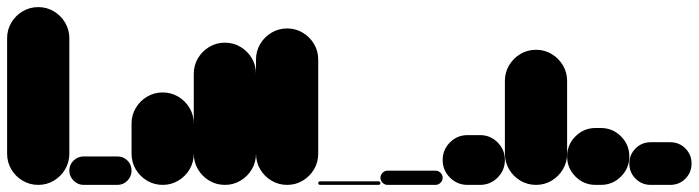

<svg xmlns="http://www.w3.org/2000/svg" viewBox="-20 -520 1965 540"><path d="M0 -87.7H175V-412.7H0ZM87.7 -175Q63.7 -175 43.7 -163.2Q23.7 -151.3 11.8 -131.3Q0 -111.3 0 -87.7Q0 -63.7 11.8 -43.7Q23.7 -23.7 43.7 -11.8Q63.7 0 87.7 0Q111.3 0 131.3 -11.8Q151.3 -23.7 163.2 -43.7Q175 -63.7 175 -87.7Q175 -111.3 163.2 -131.3Q151.3 -151.3 131.3 -163.2Q111.3 -175 87.7 -175ZM87.7 -500Q63.7 -500 43.7 -488.2Q23.7 -476.3 11.8 -456.3Q0 -436.3 0 -412.7Q0 -388.7 11.8 -368.7Q23.7 -348.7 43.7 -336.8Q63.7 -325 87.7 -325Q111.3 -325 131.3 -336.8Q151.3 -348.7 163.2 -368.7Q175 -388.7 175 -412.7Q175 -436.3 163.2 -456.3Q151.3 -476.3 131.3 -488.2Q111.3 -500 87.7 -500Z M215 -80Q199 -80 187 -68.5Q175 -57 175 -40Q175 -24 187 -12Q199 0 215 0H310Q327 0 338.5 -12Q350 -24 350 -40Q350 -57 338.5 -68.5Q327 -80 310 -80Z M350 -87.7H525V-172.7H350ZM437.7 -175Q413.7 -175 393.7 -163.2Q373.7 -151.3 361.8 -131.3Q350 -111.3 350 -87.7Q350 -63.7 361.8 -43.7Q373.7 -23.7 393.7 -11.8Q413.7 0 437.7 0Q461.3 0 481.3 -11.8Q501.3 -23.7 513.2 -43.7Q525 -63.7 525 -87.7Q525 -111.3 513.2 -131.3Q501.3 -151.3 481.3 -163.2Q461.3 -175 437.7 -175ZM437.7 -260Q413.7 -260 393.7 -248.2Q373.7 -236.3 361.8 -216.3Q350 -196.3 350 -172.7Q350 -148.7 361.8 -128.7Q373.7 -108.7 393.7 -96.8Q413.7 -85 437.7 -85Q461.3 -85 481.3 -96.8Q501.3 -108.7 513.2 -128.7Q525 -148.7 525 -172.7Q525 -196.3 513.2 -216.3Q501.3 -236.3 481.3 -248.2Q461.3 -260 437.7 -260Z M525 -87.7H700V-312.7H525ZM612.7 -175Q588.7 -175 568.7 -163.2Q548.7 -151.3 536.8 -131.3Q525 -111.3 525 -87.7Q525 -63.7 536.8 -43.7Q548.7 -23.7 568.7 -11.8Q588.7 0 612.7 0Q636.3 0 656.3 -11.8Q676.3 -23.7 688.2 -43.7Q700 -63.7 700 -87.7Q700 -111.3 688.2 -131.3Q676.3 -151.3 656.3 -163.2Q636.3 -175 612.7 -175ZM612.7 -400Q588.7 -400 568.7 -388.2Q548.7 -376.3 536.8 -356.3Q525 -336.3 525 -312.7Q525 -288.7 536.8 -268.7Q548.7 -248.7 568.7 -236.8Q588.7 -225 612.7 -225Q636.3 -225 656.3 -236.8Q676.3 -248.7 688.2 -268.7Q700 -288.7 700 -312.7Q700 -336.3 688.2 -356.3Q676.3 -376.3 656.3 -388.2Q636.3 -400 612.7 -400Z M700 -87.7H875V-352.7H700ZM787.7 -175Q763.7 -175 743.7 -163.2Q723.7 -151.3 711.8 -131.3Q700 -111.3 700 -87.7Q700 -63.7 711.8 -43.7Q723.7 -23.7 743.7 -11.8Q763.7 0 787.7 0Q811.3 0 831.3 -11.8Q851.3 -23.7 863.2 -43.7Q875 -63.7 875 -87.7Q875 -111.3 863.2 -131.3Q851.3 -151.3 831.3 -163.2Q811.3 -175 787.7 -175ZM787.7 -440Q763.7 -440 743.7 -428.2Q723.7 -416.3 711.8 -396.3Q700 -376.3 700 -352.7Q700 -328.7 711.8 -308.7Q723.7 -288.7 743.7 -276.8Q763.7 -265 787.7 -265Q811.3 -265 831.3 -276.8Q851.3 -288.7 863.2 -308.7Q875 -328.7 875 -352.7Q875 -376.3 863.2 -396.3Q851.3 -416.3 831.3 -428.2Q811.3 -440 787.7 -440Z M880 -10Q878 -10 876.5 -8.5Q875 -7 875 -5Q875 -3 876.5 -1.5Q878 0 880 0H1045Q1047 0 1048.5 -1.5Q1050 -3 1050 -5Q1050 -7 1048.5 -8.5Q1047 -10 1045 -10Z M1070 -40Q1062 -40 1056 -34Q1050 -28 1050 -20Q1050 -12 1056 -6Q1062 0 1070 0H1205Q1213 0 1219 -6Q1225 -12 1225 -20Q1225 -28 1219 -34Q1213 -40 1205 -40Z M1295 -140Q1266 -140 1245.5 -119.5Q1225 -99 1225 -70Q1225 -41 1245.5 -20.5Q1266 0 1295 0H1330Q1359 0 1379.5 -20.5Q1400 -41 1400 -70Q1400 -99 1379.5 -119.5Q1359 -140 1330 -140Z M1400 -87.7H1575V-292.7H1400ZM1487.7 -175Q1463.7 -175 1443.7 -163.2Q1423.7 -151.3 1411.8 -131.3Q1400 -111.3 1400 -87.7Q1400 -63.7 1411.8 -43.7Q1423.7 -23.7 1443.7 -11.8Q1463.7 0 1487.7 0Q1511.3 0 1531.3 -11.8Q1551.3 -23.7 1563.2 -43.7Q1575 -63.7 1575 -87.7Q1575 -111.3 1563.2 -131.3Q1551.3 -151.3 1531.3 -163.2Q1511.3 -175 1487.7 -175ZM1487.7 -380Q1463.7 -380 1443.7 -368.2Q1423.7 -356.3 1411.8 -336.3Q1400 -316.3 1400 -292.7Q1400 -268.7 1411.8 -248.7Q1423.7 -228.7 1443.7 -216.8Q1463.7 -205 1487.7 -205Q1511.3 -205 1531.3 -216.8Q1551.3 -228.7 1563.2 -248.7Q1575 -268.7 1575 -292.7Q1575 -316.3 1563.2 -336.3Q1551.3 -356.3 1531.3 -368.2Q1511.3 -380 1487.7 -380Z M1655 -160Q1622 -160 1598.5 -136.5Q1575 -113 1575 -80Q1575 -47 1598.5 -23.5Q1622 0 1655 0H1670Q1703 0 1726.5 -23.5Q1750 -47 1750 -80Q1750 -113 1726.5 -136.5Q1703 -160 1670 -160Z M1810 -120Q1785 -120 1767.5 -102.5Q1750 -85 1750 -60Q1750 -35 1767.5 -17.5Q1785 0 1810 0H1865Q1890.3 0 1907.7 -17.5Q1925 -35 1925 -60Q1925 -85 1907.7 -102.5Q1890.3 -120 1865 -120Z"/></svg>

Font: Wavefont Thin
Style: Regular
Weight: 100
Monospace: yes
Version: Version 3.005;gftools[0.9.33]